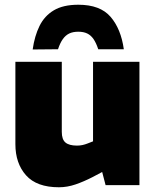

<svg xmlns="http://www.w3.org/2000/svg" viewBox="-20 -782 660 811"><path d="M229 9Q135 9 90 -41.5Q45 -92 45 -173V-521H241V-225Q241 -193 256.5 -180Q272 -167 305 -167Q318 -167 329 -169.5Q340 -172 350 -176L373 -185V-521H569V0H426L401 -96L437 -69L371 -34Q334 -15 299 -3Q264 9 229 9ZM311 -762Q403 -762 447 -711Q491 -660 503 -574H395Q386 -601 375 -617Q364 -633 348.5 -640.5Q333 -648 311 -648Q288 -648 272.5 -640.5Q257 -633 245.5 -617Q234 -601 225 -574L118 -573Q126 -630 147 -672.5Q168 -715 207.5 -738.5Q247 -762 311 -762Z"/></svg>

Font: REM ExtraBold
Style: Regular
Weight: 800
Designer: Octavio Pardo
Foundry: Ashler Design
Version: Version 1.005;gftools[0.9.28]